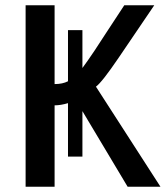

<svg xmlns="http://www.w3.org/2000/svg" viewBox="-20 -708 632 728"><path d="M237.8 -316.9Q210.4 -308.6 187 -308.6V0H77.1V-688H187V-389.2Q217.3 -389.2 237.8 -399.9V-593.8H292.5V-450.2Q301.8 -462.9 313.2 -479Q324.7 -495.1 337.9 -515.1Q352.5 -537.6 381.8 -582.3Q411.1 -627 451.2 -688H564.9L429.7 -488.8Q366.7 -396 343.8 -379.4L588.4 0H463.9L292.5 -286.6V-114.3H237.8Z"/></svg>

Font: Arimo Medium
Style: Regular
Weight: 500
Designer: Steve Matteson
Foundry: Monotype Imaging Inc.
Version: Version 1.33